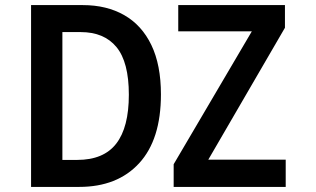

<svg xmlns="http://www.w3.org/2000/svg" viewBox="-20 -734 1240 754"><path d="M102 0V-714H305Q399 -714 468 -674.5Q537 -635 574.5 -557Q612 -479 612 -363Q612 -186 526.5 -93Q441 0 291 0ZM283 -106Q387 -106 436.5 -170Q486 -234 486 -362Q486 -490 437.5 -549Q389 -608 297 -608H225V-106ZM662 0V-89L969 -611H680V-714H1099V-625L798 -107H1102V0Z"/></svg>

Font: Noto Sans Mono SemiBold
Style: Regular
Weight: 600
Designer: Monotype Design Team
Foundry: Monotype Imaging Inc.
Version: Version 2.014; ttfautohint (v1.8.4.7-5d5b)